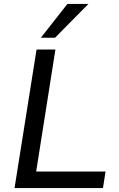

<svg xmlns="http://www.w3.org/2000/svg" viewBox="-20 -957 607 977"><path d="M54 0 166 -705H262L164 -84H517L504 0ZM188 -765 323 -937H430L260 -765Z"/></svg>

Font: Nunito Sans 10pt Medium
Style: Italic
Weight: 500
Italic angle: -9°
Designer: Vernon Adams
Foundry: Vernon Adams
Version: Version 3.101;gftools[0.9.27]